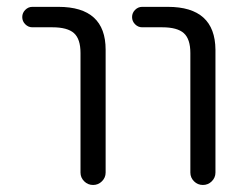

<svg xmlns="http://www.w3.org/2000/svg" viewBox="-20 -562 718 560"><path d="M394.5 -482.4Q382.8 -482.4 374 -491.2Q365.2 -500 365.2 -512.2Q365.2 -524.4 374 -533.2Q382.8 -542 394.5 -542H469.7Q607.4 -542 608.4 -417V-58.6Q608.4 -43.9 597.7 -33.2Q586.9 -22.5 571.8 -22.5Q556.6 -22.5 545.9 -33.2Q535.2 -43.9 535.2 -58.6V-407.2Q535.2 -448.2 516.1 -465.3Q497.1 -482.4 453.1 -482.4ZM74.2 -482.4Q62.5 -482.4 53.7 -491.2Q44.9 -500 44.9 -512.2Q44.9 -524.4 53.7 -533.2Q62.5 -542 74.2 -542H150.4Q288.1 -542 288.1 -417V-58.6Q288.1 -43.9 277.3 -33.2Q266.6 -22.5 251.5 -22.5Q236.3 -22.5 225.6 -33.2Q214.8 -43.9 214.8 -58.6V-407.2Q214.8 -448.2 195.8 -465.3Q176.8 -482.4 132.8 -482.4Z"/></svg>

Font: Gen Jyuu Gothic P Normal
Style: Regular
Weight: 300
Designer: [Source Han Sans]
Ryoko NISHIZUKA  (kana & ideographs); Paul D. Hunt (Latin, Greek & Cyrillic); Wenlong ZHANG  (bopomofo
Version: Version 1.002.20150607